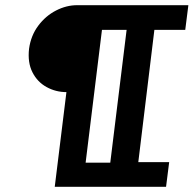

<svg xmlns="http://www.w3.org/2000/svg" viewBox="-20 -720 755 740"><path d="M191 0 236 -365Q195 -365 159.5 -384.5Q124 -404 105 -441.5Q86 -479 92 -532Q99 -583 127.5 -621Q156 -659 196 -679.5Q236 -700 277 -700H706L694 -605H575L513 -95H632L620 0ZM310 -93H405L468 -605H373Z"/></svg>

Font: Inclusive Sans Medium
Style: Italic
Weight: 500
Italic angle: -7°
Designer: Olivia King
Foundry: Olivia King
Version: Version 2.004